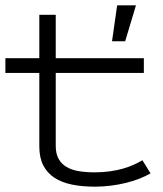

<svg xmlns="http://www.w3.org/2000/svg" viewBox="-20 -681 607 713"><path d="M0 -464.8H126V-626H187V-464.8H514.2V-410.2H187V-139.2Q187 -110.4 197.5 -91.3Q208 -72.3 227.1 -61Q246.1 -49.8 272.7 -45.4Q299.3 -41 331.1 -41Q362.8 -41 389.2 -44.9Q415.5 -48.8 437 -54.9Q458.5 -61 476.3 -69.1Q494.1 -77.1 508.8 -85.9L539.1 -37.1Q521 -26.9 498.3 -17.8Q475.6 -8.8 449.2 -2.2Q422.9 4.4 393.1 8.3Q363.3 12.2 332 12.2Q285.2 12.2 247.1 4.4Q209 -3.4 182.1 -21Q155.3 -38.6 140.6 -67.1Q126 -95.7 126 -137.2V-410.2H0ZM444.8 -527.8H396L415 -661.1H484.9Z"/></svg>

Font: Stint Ultra Expanded
Style: Regular
Weight: 400
Width: 7
Designer: Astigmatic (AOETI)
Foundry: Astigmatic (AOETI)
Version: Version 1.000